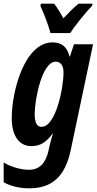

<svg xmlns="http://www.w3.org/2000/svg" viewBox="-46 -786 527 1046"><path d="M229 -606H337C360 -644 424 -722 456 -755L458 -766H382C359 -748 331 -720 299 -686C281 -721 263 -748 249 -766H177L174 -754C193 -714 219 -645 229 -606ZM113 240C233 240 308 180 339 33L461 -545H357L335 -478H333C319 -530 292 -555 240 -555C88 -555 18 -290 18 -143C18 -45 59 10 125 10C171 10 205 -9 240 -58H242C234 -32 228 -7 224 9L218 36C203 101 171 139 111 139C63 139 4 119 -26 99V207C7 226 58 240 113 240ZM180 -95C155 -95 143 -118 143 -165C143 -244 183 -450 257 -450C285 -450 300 -428 300 -392C300 -306 258 -95 180 -95Z"/></svg>

Font: Noto Sans ExtraCondensed
Style: Bold Italic
Weight: 700
Width: 2
Italic angle: -12°
Designer: Monotype Design Team
Foundry: Monotype Imaging Inc.
Version: Version 2.013